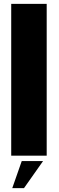

<svg xmlns="http://www.w3.org/2000/svg" viewBox="-20 -805 303 993"><path d="M38 0V-785H221.5V0ZM43.4 168.1 92.5 27.9H202.8L104 168.1Z"/></svg>

Font: Anybody ExtraBold
Style: Regular
Weight: 800
Designer: Tyler Finck
Foundry: Etcetera Type Company
Version: Version 1.010; ttfautohint (v1.8.3) -l 8 -r 50 -G 200 -x 14 